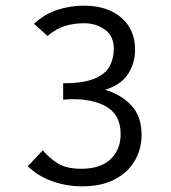

<svg xmlns="http://www.w3.org/2000/svg" viewBox="-20 -647 603 678"><path d="M270 11Q215 11 164.5 -7Q114 -25 78 -60L131 -116Q155 -88 185 -69.5Q215 -51 267 -51Q334 -51 370 -84.5Q406 -118 406 -174Q406 -245 349 -274Q292 -303 203 -295V-353Q275 -353 314 -369.5Q353 -386 367.5 -414Q382 -442 382 -475Q382 -519 351 -542Q320 -565 276 -565Q242 -565 210 -555.5Q178 -546 148 -520L100 -563Q138 -598 183.5 -612.5Q229 -627 275 -627Q360 -627 408.5 -584.5Q457 -542 457 -472Q457 -422 431 -384Q405 -346 351 -330Q408 -313 444 -274.5Q480 -236 480 -171Q480 -121 456 -79.5Q432 -38 385 -13.5Q338 11 270 11Z"/></svg>

Font: Inconsolata SemiExpanded Thin
Style: Regular
Weight: 100
Width: 6
Monospace: yes
Designer: Raph Levien, Cyreal, Brenton Simpson
Foundry: Raph Levien, Cyreal, Google
Version: Version 3.100; ttfautohint (v1.8.4.7-5d5b)